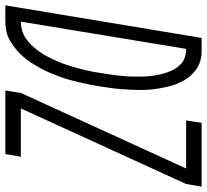

<svg xmlns="http://www.w3.org/2000/svg" viewBox="-83 -727 775 719"><g transform="rotate(90 304.5 -367.5)"><path d="M284 0 293 -58 576 -677H396L405 -735H644L634 -677L351 -58H532L522 0ZM-35 0 87 -735H138Q157 -735 175 -729.5Q193 -724 208 -712.5Q223 -701 234 -687Q245 -673 253 -656Q261 -639 266 -621.5Q271 -604 274.5 -585Q278 -566 280 -547Q282 -528 282 -508.5Q282 -489 281 -469.5Q280 -450 278.5 -430.5Q277 -411 274 -391Q271 -371 268 -351Q265 -333 261.5 -314.5Q258 -296 253.5 -277.5Q249 -259 244 -240.5Q239 -222 232.5 -204.5Q226 -187 218.5 -169Q211 -151 201.5 -133.5Q192 -116 181.5 -99.5Q171 -83 158 -68Q145 -53 129.5 -40Q114 -27 96.5 -17Q79 -7 60.5 -3.5Q42 0 24 0ZM26 -58Q41 -58 56.5 -62Q72 -66 86 -75Q100 -84 112 -96Q124 -108 134 -121.5Q144 -135 152 -149Q160 -163 167 -178Q174 -193 180 -208Q186 -223 190.5 -238Q195 -253 199.5 -268.5Q204 -284 207.5 -299Q211 -314 214 -329.5Q217 -345 219 -361Q222 -377 224 -392.5Q226 -408 228 -424Q230 -440 231 -456Q232 -472 232 -487.5Q232 -503 231.5 -518.5Q231 -534 229 -549.5Q227 -565 223.5 -580Q220 -595 215 -609Q210 -623 202.5 -635.5Q195 -648 184 -658Q173 -668 158.5 -672.5Q144 -677 128 -677Z"/></g></svg>

Font: Iosevka SS04 Lt Ex Obl
Style: Regular
Weight: 300
Width: 7
Italic angle: -9°
Monospace: yes
Designer: Belleve Invis
Foundry: Belleve Invis
Version: Version 19.0.0; ttfautohint (v1.8.4)